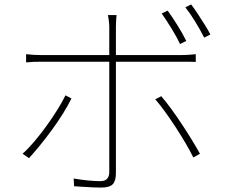

<svg xmlns="http://www.w3.org/2000/svg" viewBox="-20 -820 1040 868"><path d="M738 -772Q757 -746 781.5 -707Q806 -668 822 -635L794 -621Q780 -651 755.5 -691Q731 -731 711 -759ZM844 -800Q858 -782 874 -757.5Q890 -733 905.5 -708.5Q921 -684 931 -664L903 -650Q886 -684 863 -721.5Q840 -759 818 -787ZM507 -752Q506 -745 505.5 -735.5Q505 -726 504.5 -716Q504 -706 504 -697Q504 -674 504 -641.5Q504 -609 504 -578.5Q504 -548 504 -528Q504 -508 504 -468Q504 -428 504 -377.5Q504 -327 504 -274Q504 -221 504 -172.5Q504 -124 504 -88Q504 -52 504 -37Q504 -2 489.5 13Q475 28 437 28Q422 28 399 27Q376 26 353.5 24.5Q331 23 315 22L313 -13Q347 -7 379.5 -4Q412 -1 433 -1Q454 -1 464 -11.5Q474 -22 474 -42Q474 -60 474 -99Q474 -138 474 -188.5Q474 -239 474 -293.5Q474 -348 474 -397Q474 -446 474 -481Q474 -516 474 -528Q474 -545 474 -576.5Q474 -608 474 -641.5Q474 -675 474 -697Q474 -711 472 -727Q470 -743 468 -752ZM98 -575Q118 -573 132.5 -572Q147 -571 171 -571Q183 -571 220.5 -571Q258 -571 312 -571Q366 -571 427.5 -571Q489 -571 550.5 -571Q612 -571 665 -571Q718 -571 754 -571Q790 -571 800 -571Q814 -571 831 -572Q848 -573 865 -575V-540Q849 -541 833 -541Q817 -541 801 -541Q791 -541 755 -541Q719 -541 666 -541Q613 -541 551.5 -541Q490 -541 428.5 -541Q367 -541 313 -541Q259 -541 221.5 -541Q184 -541 172 -541Q149 -541 133 -540.5Q117 -540 98 -538ZM303 -375Q288 -344 265 -307Q242 -270 214.5 -232.5Q187 -195 160 -162Q133 -129 111 -105L82 -125Q107 -147 135 -180Q163 -213 190 -250.5Q217 -288 239.5 -324Q262 -360 276 -389ZM709 -385Q730 -361 754 -328Q778 -295 802.5 -258Q827 -221 848 -186.5Q869 -152 884 -125L854 -108Q841 -135 820.5 -170Q800 -205 776 -242Q752 -279 727.5 -313Q703 -347 682 -371Z"/></svg>

Font: Noto Sans KR Thin
Style: Regular
Weight: 100
Designer: Ryoko NISHIZUKA 西塚涼子 (kana, bopomofo & ideographs); Paul D. Hunt (Latin, Greek & Cyrillic); Sandoll Communications 산돌커뮤니
Foundry: Adobe
Version: Version 2.004-H2;hotconv 1.0.118;makeotfexe 2.5.65603